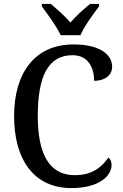

<svg xmlns="http://www.w3.org/2000/svg" viewBox="-20 -951 626 981"><path d="M290 -771H391C410 -816 457 -880 486 -918V-931H440C408 -905 367 -868 340 -836C312 -868 271 -905 239 -931H194V-918C222 -880 270 -816 290 -771ZM345 10C492 10 550 -57 550 -107C550 -125 544 -139 534 -146C501 -100 455 -56 362 -56C228 -56 173 -170 173 -358C173 -554 222 -669 351 -669C433 -669 461 -601 461 -538C516 -538 553 -567 553 -610C553 -674 487 -724 356 -724C156 -724 52 -576 52 -358C52 -137 152 10 345 10Z"/></svg>

Font: Noto Serif Ethiopic SemiCondensed Medium
Style: Regular
Weight: 500
Width: 4
Designer: Monotype Design Team
Foundry: Monotype Imaging Inc.
Version: Version 2.102